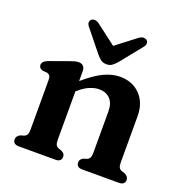

<svg xmlns="http://www.w3.org/2000/svg" viewBox="-126 -818 898 932"><g transform="rotate(20 322.5 -351.5)"><path d="M237 -449.5V-398Q291.5 -445.5 335 -465.8Q378.5 -486 417.5 -486Q482 -486 522 -444.8Q562 -403.5 562 -335V-96Q562 -77.5 567 -69.5Q572 -61.5 581.5 -58L597.5 -53Q618 -43 618 -26Q618 0 586.5 0H397.5Q367.5 0 367.5 -26.5Q367.5 -42.5 385 -51L402 -56.5Q411.5 -60 416.2 -68.5Q421 -77 421 -96V-307.5Q421 -350 400 -372Q379 -394 343 -394Q320.5 -394 294.5 -383.2Q268.5 -372.5 241.5 -348.5L237 -345V-95.5Q237 -76.5 241.8 -68.2Q246.5 -60 256 -56.5L272 -51Q290 -42.5 290 -26.5Q290 0 259.5 0H71Q39.5 0 39.5 -26Q39.5 -43.5 60 -53L77 -58Q86.5 -61.5 91.2 -69.5Q96 -77.5 96 -95.5V-352Q96 -367.5 91.2 -374Q86.5 -380.5 77.5 -383L53 -385Q33.5 -391 33.5 -408Q33.5 -426.5 60.5 -437L149 -469Q168 -476 180.5 -479.8Q193 -483.5 205 -483.5Q220.5 -483.5 228.8 -474.2Q237 -465 237 -449.5ZM385.5 -551Q373 -536.5 361.5 -528.2Q350 -520 333.5 -520Q316.5 -520 304.8 -528Q293 -536 281 -551L192 -661.5Q183 -672.5 183.2 -682Q183.5 -691.5 189.5 -697Q197 -703 207.8 -702.8Q218.5 -702.5 230 -694L333.5 -615L436.5 -694Q448 -702.5 458.8 -702.8Q469.5 -703 477 -697Q483 -691.5 483.2 -682Q483.5 -672.5 474.5 -661.5Z"/></g></svg>

Font: Fraunces 9pt S050 SemiBold
Style: Regular
Weight: 600
Version: Version 1.000; ttfautohint (v1.8.3)